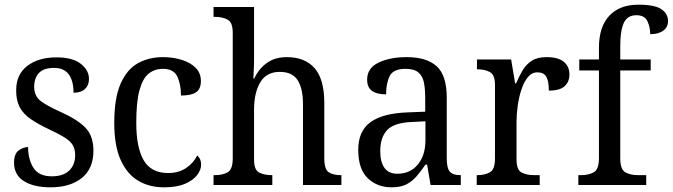

<svg xmlns="http://www.w3.org/2000/svg" viewBox="-20 -790 2873 820"><path d="M196 10Q124 10 82 -16.5Q40 -43 40 -95Q40 -134 60.5 -148Q81 -162 100 -162Q100 -109 123 -73Q146 -37 201 -37Q250 -37 275.5 -61.5Q301 -86 301 -128Q301 -152 291.5 -169Q282 -186 258 -201.5Q234 -217 191 -237Q142 -260 110.5 -282Q79 -304 64 -332.5Q49 -361 49 -404Q49 -472 96.5 -508.5Q144 -545 221 -545Q290 -545 325 -517.5Q360 -490 360 -453Q360 -426 343 -410Q326 -394 294 -394Q294 -445 273.5 -472.5Q253 -500 211 -500Q166 -500 146 -478Q126 -456 126 -420Q126 -381 152 -360Q178 -339 239 -312Q312 -279 345.5 -244Q379 -209 379 -146Q379 -70 329.5 -30Q280 10 196 10Z M680 10Q618 10 570.5 -18Q523 -46 495.5 -106.5Q468 -167 468 -265Q468 -372 495.5 -433.5Q523 -495 570 -520.5Q617 -546 676 -546Q719 -546 756 -534.5Q793 -523 815.5 -500.5Q838 -478 838 -444Q838 -410 817.5 -396Q797 -382 753 -382Q753 -429 737.5 -462.5Q722 -496 676 -496Q641 -496 615.5 -476Q590 -456 576 -406Q562 -356 562 -266Q562 -159 594 -105Q626 -51 698 -51Q743 -51 775 -72.5Q807 -94 822 -126Q839 -112 839 -87Q839 -65 822 -42.5Q805 -20 770 -5Q735 10 680 10Z M892 0V-42H899Q930 -42 952 -54Q974 -66 974 -114V-650Q974 -695 951.5 -706.5Q929 -718 899 -718H892V-760H1065V-537Q1065 -511 1063.5 -484Q1062 -457 1062 -455H1066Q1085 -496 1119.5 -521Q1154 -546 1205 -546Q1282 -546 1323.5 -499Q1365 -452 1365 -350V-114Q1365 -66 1384.5 -54Q1404 -42 1435 -42H1438V0H1274V-346Q1274 -411 1251.5 -447Q1229 -483 1175 -483Q1118 -483 1091.5 -438.5Q1065 -394 1065 -320V-109Q1065 -64 1087 -53Q1109 -42 1140 -42H1143V0Z M1652 10Q1591 10 1550.5 -29Q1510 -68 1510 -150Q1510 -230 1562 -268Q1614 -306 1720 -310L1796 -313V-373Q1796 -410 1790.5 -437.5Q1785 -465 1767 -480.5Q1749 -496 1712 -496Q1660 -496 1644.5 -465.5Q1629 -435 1629 -387Q1589 -387 1568.5 -402Q1548 -417 1548 -450Q1548 -499 1596.5 -522.5Q1645 -546 1717 -546Q1802 -546 1845 -507Q1888 -468 1888 -373V-114Q1888 -72 1901 -57Q1914 -42 1945 -42H1948V0H1819L1804 -87H1797Q1778 -59 1759 -37Q1740 -15 1715.5 -2.5Q1691 10 1652 10ZM1677 -48Q1732 -48 1764.5 -87.5Q1797 -127 1797 -191V-272L1739 -269Q1663 -266 1633.5 -234.5Q1604 -203 1604 -145Q1604 -98 1622 -73Q1640 -48 1677 -48Z M2016 0V-42H2019Q2050 -42 2072 -54Q2094 -66 2094 -114V-426Q2094 -471 2072 -482.5Q2050 -494 2020 -494H2017V-536H2163L2180 -434H2184Q2197 -464 2212 -489.5Q2227 -515 2251 -530.5Q2275 -546 2314 -546Q2364 -546 2388 -526Q2412 -506 2412 -472Q2412 -441 2391.5 -422Q2371 -403 2324 -403Q2324 -444 2313 -462.5Q2302 -481 2275 -481Q2251 -481 2234 -460Q2217 -439 2206.5 -406.5Q2196 -374 2191 -337.5Q2186 -301 2186 -270V-109Q2186 -64 2208 -53Q2230 -42 2260 -42H2285V0Z M2450 0V-42H2463Q2493 -42 2515.5 -54Q2538 -66 2538 -114V-489H2454V-536H2538V-586Q2538 -676 2582.5 -723Q2627 -770 2706 -770Q2777 -770 2805 -750.5Q2833 -731 2833 -700Q2833 -674 2812.5 -659Q2792 -644 2757 -644Q2757 -674 2745 -699.5Q2733 -725 2698 -725Q2659 -725 2644 -691.5Q2629 -658 2629 -595V-536H2759V-489H2629V-114Q2629 -66 2651 -54Q2673 -42 2704 -42H2740V0Z"/></svg>

Font: Noto Serif SemiCondensed
Style: Regular
Weight: 400
Width: 4
Designer: Monotype Design Team
Foundry: Monotype Imaging Inc.
Version: Version 2.013